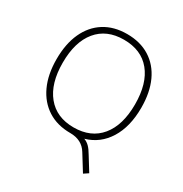

<svg xmlns="http://www.w3.org/2000/svg" viewBox="-203 -868 1157 1212"><g transform="rotate(30 375.5 -261.5)"><path d="M375 8Q280 8 211 -36Q142 -80 104.5 -161Q67 -242 67 -353Q67 -465 104 -545.5Q141 -626 210 -669.5Q279 -713 375 -713Q471 -713 540.5 -669.5Q610 -626 647 -545.5Q684 -465 684 -354Q684 -216 627.5 -125Q571 -34 470 -5Q492 3 509 20Q526 37 544 68L606 168L573 190L501 74Q461 8 375 8ZM375 -33Q501 -33 570 -117Q639 -201 639 -353Q639 -505 570.5 -588.5Q502 -672 375 -672Q250 -672 181 -588.5Q112 -505 112 -353Q112 -202 181 -117.5Q250 -33 375 -33Z"/></g></svg>

Font: Nunito Sans ExtraLight
Style: Regular
Weight: 200
Designer: Vernon Adams
Foundry: Vernon Adams
Version: Version 3.006; ttfautohint (v1.8.3)